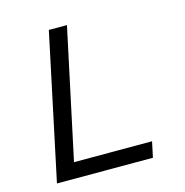

<svg xmlns="http://www.w3.org/2000/svg" viewBox="-104 -795 857 891"><g transform="rotate(-15 325.0 -349.0)"><path d="M61 0 209 -698H296L163 -75H538L522 0Z"/></g></svg>

Font: Azeret Mono Thin Light
Style: Italic
Weight: 300
Italic angle: -12°
Version: Version 1.002